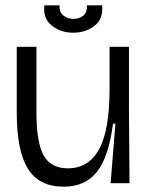

<svg xmlns="http://www.w3.org/2000/svg" viewBox="-20 -689 555 722"><path d="M219 13Q127 13 85 -54.5Q43 -122 43 -264V-513H117V-265Q117 -154 144 -105Q171 -56 235 -56Q313 -56 352.5 -127.5Q392 -199 392 -356V-513H465V-271L467 0H396L414 -224H405Q389 -100 345 -43.5Q301 13 219 13ZM147 -669H204Q202 -644 218 -631Q234 -618 257 -618Q278 -618 293 -630Q308 -642 307 -669H364Q369 -618 335.5 -592Q302 -566 255 -566Q208 -566 174.5 -593Q141 -620 147 -669Z"/></svg>

Font: Bricolage Grotesque 96pt Light
Style: Regular
Weight: 300
Designer: Mathieu Triay
Foundry: Atelier Triay
Version: Version 1.001; ttfautohint (v1.8.4.7-5d5b);gftools[0.9.33.de